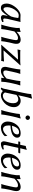

<svg xmlns="http://www.w3.org/2000/svg" viewBox="1788 -2526 749 4364"><g transform="rotate(90 2162.0 -343.5)"><path d="M353 -219.2Q364.3 -247.1 373 -288.6Q381.8 -330.1 384.8 -357.4L388.2 -384.8Q363.3 -394.5 326.2 -395Q283.2 -395 239 -351.6Q194.8 -308.1 168.5 -247.1Q142.1 -186 142.1 -132.8Q142.1 -47.9 189 -47.9Q213.9 -47.9 265.4 -101.1Q316.9 -154.3 353 -219.2ZM408.2 -138.2Q400.4 -104 399.9 -74.2Q399.9 -42 429.2 -42Q451.2 -42 477.1 -48.8L479 -45.9V-20Q419.9 9.8 383.8 9.8Q357.9 9.8 339.8 -3.2Q321.8 -16.1 321.8 -43Q321.8 -62 329.1 -89.8L341.8 -142.1L339.8 -144Q285.6 -63 247.8 -26.6Q210 9.8 162.1 9.8Q105 9.8 82.5 -27.6Q60.1 -64.9 60.1 -117.2Q60.1 -191.4 106 -267.8Q151.9 -344.2 213.4 -390.1Q274.9 -436 323.2 -436Q376.5 -436 402.8 -433.1Q414.1 -431.2 445.1 -433.6Q476.1 -436 479 -436Z M944.8 -180.2Q919.9 -63 915.5 0L913.6 2.9Q895.5 0 865.7 0Q865.7 0 816.4 2.9V0Q836.4 -55.2 863.8 -180.2L884.8 -277.8Q897 -338.9 887.2 -358.9Q877.4 -378.9 841.8 -378.9Q814.9 -378.9 774.9 -358.9Q734.9 -338.9 693.8 -296.9L668.5 -180.2Q643.6 -63 639.6 0L636.7 2.9Q620.6 0 589.8 0L540.5 2.9L539.6 0Q563.5 -68.8 587.4 -180.2L598.6 -234.9Q622.6 -348.6 612.8 -413.1L614.7 -416Q655.8 -419.9 696.8 -437Q699.7 -437 700.7 -437Q701.7 -437 703.1 -436Q704.6 -435.1 704.6 -433.1Q704.6 -431.2 704.6 -426.8Q706.5 -394.5 702.6 -352.1L704.6 -349.1Q792.5 -439 880.9 -439Q1002 -439 968.8 -280.8Q964.8 -264.6 956.8 -230.5Q948.7 -196.3 944.8 -180.2Z M1124 -49.8Q1178.2 -50.3 1241.2 -53Q1304.2 -55.7 1340.3 -58.6L1376.5 -61L1377.9 -58.1Q1372.6 -42 1369.1 -26.9Q1368.2 -22.9 1367.7 -19.3Q1367.2 -15.6 1366.7 -10.3Q1366.2 -4.9 1365.7 0L1362.8 2.9Q1340.8 0 1307.6 0H1081.5L1000 2.9L998 -1.5Q1005.9 -8.8 1026.4 -32.2L1335 -378.9Q1220.2 -377.4 1105 -368.2L1103.5 -371.1Q1108.9 -386.7 1111.8 -401.9Q1111.8 -402.8 1115.7 -429.2L1118.2 -432.1Q1140.1 -429.2 1173.8 -429.2H1377.9Q1390.6 -429.2 1409.9 -430.7Q1429.2 -432.1 1443.8 -433.6Q1458.5 -435.1 1460 -435.1Q1465.3 -435.1 1463.9 -429.2Q1455.6 -421.4 1424.8 -387.2Z M1753.9 -64Q1668.9 10.3 1594.7 9.8Q1561.5 9.8 1539.6 -2Q1517.6 -13.7 1509.3 -33Q1501 -52.2 1499 -76.7Q1497.1 -101.1 1503.9 -126L1529.8 -249Q1554.7 -365.7 1558.1 -429.2L1561 -432.1Q1574.7 -429.2 1608.4 -429.2L1657.7 -432.1L1658.2 -429.2Q1635.3 -370.1 1609.9 -249L1588.9 -149.9Q1577.6 -106.4 1582.3 -83.3Q1586.9 -60.1 1599.1 -52.5Q1611.3 -44.9 1637.7 -44.9Q1687 -44.9 1765.1 -119.1L1793 -249Q1817.9 -365.7 1821.3 -429.2L1823.7 -432.1Q1837.4 -429.2 1871.1 -429.2L1920.9 -432.1L1921.4 -429.2Q1898.4 -370.1 1873 -249L1860.8 -191.9Q1839.4 -90.3 1836.9 0L1834.5 2.9Q1815.4 0 1790.5 0Q1779.8 0 1755.4 2.9Q1746.6 2.9 1747.1 0L1755.9 -64Z M2081.1 -81.1Q2108.9 -34.2 2150.9 -34.2Q2225.1 -34.2 2275.4 -103.3Q2325.7 -172.4 2325.7 -272.9Q2325.7 -324.2 2301.8 -354.5Q2277.8 -384.8 2239.7 -384.8Q2186.5 -384.8 2136.7 -342.8ZM2169.9 -500 2145.5 -383.8Q2178.2 -412.6 2207 -425.8Q2235.8 -439 2271 -439Q2330.1 -439 2372.3 -397.7Q2414.6 -356.4 2414.6 -288.6Q2414.6 -223.1 2387.5 -165Q2360.4 -106.9 2319.3 -69.8Q2278.3 -32.7 2232.7 -11.5Q2187 9.8 2147.5 9.8Q2090.8 9.8 2048.3 -35.2Q2030.3 -7.8 2000 11.2Q1981 11.2 1970.2 0Q1971.7 -2 1975.8 -9.3Q1980 -16.6 1981.2 -19Q1982.4 -21.5 1985.6 -28.3Q1988.8 -35.2 1990.5 -40.3Q1992.2 -45.4 1994.4 -53.5Q1996.6 -61.5 1999 -70.8L2086.4 -481.9Q2116.7 -623.5 2118.2 -675.8L2120.6 -679.2Q2171.4 -683.1 2213.4 -698.2Q2222.2 -698.2 2219.7 -688Q2192.9 -608.4 2169.9 -500Z M2541.5 -234.9Q2568.4 -362.3 2569.8 -416L2572.3 -418.9Q2620.1 -422.4 2664.6 -439Q2673.8 -439 2671.9 -429.2Q2647.9 -357.9 2625 -251L2609.9 -180.2Q2586.9 -71.3 2581.5 0L2579.1 2.9Q2565.4 0 2531.2 0Q2531.2 0 2481.9 2.9L2481.4 0Q2505.9 -67.9 2529.8 -180.2ZM2618.9 -564.5Q2603.5 -580.1 2603.5 -600.1Q2603.5 -620.1 2618.9 -635.5Q2634.3 -650.9 2654.3 -650.9Q2674.3 -650.9 2689.9 -635.5Q2705.6 -620.1 2705.6 -600.1Q2705.6 -580.1 2689.9 -564.5Q2674.3 -548.8 2654.3 -548.8Q2634.3 -548.8 2618.9 -564.5Z M3034.2 -363.8Q3034.2 -403.3 2984.4 -402.8Q2879.4 -402.8 2838.4 -242.2Q3034.2 -250.5 3034.2 -363.8ZM2833.5 -207.5Q2830.6 -177.7 2830.6 -166Q2830.6 -103 2854.2 -70.6Q2877.9 -38.1 2913.8 -38.1Q2949.7 -38.1 2993.9 -67.1Q3038.1 -96.2 3059.6 -133.8L3065.4 -132.8Q3066.4 -128.9 3067.9 -117.2Q3069.3 -105.5 3071.3 -96.2Q3073.2 -86.9 3075.2 -82Q3045.4 -40 2992.4 -15.1Q2939.5 9.8 2877 9.8Q2815.9 9.8 2779.1 -34.7Q2742.2 -79.1 2742.2 -142.6Q2742.2 -181.2 2752.4 -221.9Q2762.7 -262.7 2784.9 -301.8Q2807.1 -340.8 2837.6 -371.3Q2868.2 -401.9 2912.4 -420.4Q2956.5 -439 3007.3 -439Q3060.1 -439 3084.5 -418Q3108.9 -397 3108.9 -362.3Q3108.9 -346.7 3105.5 -332Q3102.1 -317.4 3085.7 -294.7Q3069.3 -272 3042 -255.1Q3014.6 -238.3 2960.7 -224.4Q2906.7 -210.4 2833.5 -207.5Z M3271 -429.2Q3275.4 -449.7 3283.2 -490.2Q3291 -530.8 3296.9 -553.2L3299.3 -556.2Q3317.9 -557.6 3329.1 -560.1Q3340.3 -562.5 3356 -569.3Q3371.6 -576.2 3376.5 -578.1Q3385.3 -578.1 3383.3 -567.9Q3364.7 -503.4 3349.1 -429.2H3457Q3460.9 -429.2 3462.6 -427.5Q3464.4 -425.8 3463.9 -422.9L3458.5 -397.9Q3455.6 -384.8 3431.6 -384.8H3339.4L3309.1 -242.2Q3301.8 -208.5 3291.7 -165.8Q3281.7 -123 3279.8 -111.8Q3265.6 -44.9 3299.3 -44.9Q3342.8 -44.9 3371.6 -59.6L3378.4 -32.2Q3352.1 -12.7 3316.7 -1.5Q3281.2 9.8 3248.5 9.8Q3215.3 9.8 3200.9 -15.9Q3186.5 -41.5 3193.4 -79.1Q3196.3 -95.7 3209.2 -150.6Q3222.2 -205.6 3228 -231L3261.7 -384.8H3197.8Q3193.8 -384.8 3194.3 -389.2L3202.1 -424.8Q3203.1 -428.7 3206.1 -429.2Z M3762.7 -363.8Q3762.7 -403.3 3712.9 -402.8Q3607.9 -402.8 3566.9 -242.2Q3762.7 -250.5 3762.7 -363.8ZM3562 -207.5Q3559.1 -177.7 3559.1 -166Q3559.1 -103 3582.8 -70.6Q3606.4 -38.1 3642.3 -38.1Q3678.2 -38.1 3722.4 -67.1Q3766.6 -96.2 3788.1 -133.8L3793.9 -132.8Q3794.9 -128.9 3796.4 -117.2Q3797.9 -105.5 3799.8 -96.2Q3801.8 -86.9 3803.7 -82Q3773.9 -40 3720.9 -15.1Q3668 9.8 3605.5 9.8Q3544.4 9.8 3507.6 -34.7Q3470.7 -79.1 3470.7 -142.6Q3470.7 -181.2 3481 -221.9Q3491.2 -262.7 3513.4 -301.8Q3535.6 -340.8 3566.2 -371.3Q3596.7 -401.9 3640.9 -420.4Q3685.1 -439 3735.8 -439Q3788.6 -439 3813 -418Q3837.4 -397 3837.4 -362.3Q3837.4 -346.7 3834 -332Q3830.6 -317.4 3814.2 -294.7Q3797.9 -272 3770.5 -255.1Q3743.2 -238.3 3689.2 -224.4Q3635.3 -210.4 3562 -207.5Z M4291.5 -180.2Q4266.6 -63 4262.2 0L4260.3 2.9Q4242.2 0 4212.4 0Q4212.4 0 4163.1 2.9V0Q4183.1 -55.2 4210.4 -180.2L4231.4 -277.8Q4243.7 -338.9 4233.9 -358.9Q4224.1 -378.9 4188.5 -378.9Q4161.6 -378.9 4121.6 -358.9Q4081.5 -338.9 4040.5 -296.9L4015.1 -180.2Q3990.2 -63 3986.3 0L3983.4 2.9Q3967.3 0 3936.5 0L3887.2 2.9L3886.2 0Q3910.2 -68.8 3934.1 -180.2L3945.3 -234.9Q3969.2 -348.6 3959.5 -413.1L3961.4 -416Q4002.4 -419.9 4043.5 -437Q4046.4 -437 4047.4 -437Q4048.3 -437 4049.8 -436Q4051.3 -435.1 4051.3 -433.1Q4051.3 -431.2 4051.3 -426.8Q4053.2 -394.5 4049.3 -352.1L4051.3 -349.1Q4139.2 -439 4227.5 -439Q4348.6 -439 4315.4 -280.8Q4311.5 -264.6 4303.5 -230.5Q4295.4 -196.3 4291.5 -180.2Z"/></g></svg>

Font: Linux Biolinum
Style: Italic
Weight: 400
Italic angle: -12°
Designer: Philipp H. Poll
Foundry: Philipp H. Poll
Version: Version 1.1.3 ; ttfautohint (v0.9)